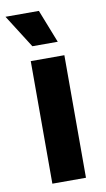

<svg xmlns="http://www.w3.org/2000/svg" viewBox="-97 -785 455 827"><g transform="rotate(-10 131.0 -371.5)"><path d="M63 0V-536H210V0ZM81 -598 -11 -743H135L192 -598Z"/></g></svg>

Font: Mona Sans
Style: Bold
Weight: 700
Designer: Deni Anggara
Foundry: GitHub
Version: Version 2.000;Glyphs 3.2.3 (3260)